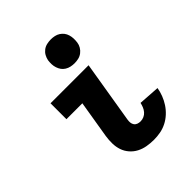

<svg xmlns="http://www.w3.org/2000/svg" viewBox="-212 -888 1024 1024"><g transform="rotate(-45 300.0 -376.0)"><path d="M354 8Q327 8 301.5 3.5Q276 -1 254 -12.5Q232 -24 215.5 -43Q199 -62 191 -85.5Q183 -109 182.5 -135.5Q182 -162 186 -188L221 -400H101V-520H388L330 -169Q328 -158 329 -147Q330 -136 336 -127.5Q342 -119 352 -115.5Q362 -112 373 -112Q386 -112 398.5 -117.5Q411 -123 420 -133.5Q429 -144 434 -156.5Q439 -169 442 -182L562 -174Q558 -150 549 -126.5Q540 -103 526 -81.5Q512 -60 492.5 -42Q473 -24 450 -12.5Q427 -1 402.5 3.5Q378 8 354 8ZM343 -580Q329 -580 315 -583Q301 -586 289 -593.5Q277 -601 269.5 -611.5Q262 -622 257.5 -635.5Q253 -649 252.5 -663Q252 -677 254 -692Q257 -707 264.5 -720.5Q272 -734 284.5 -743.5Q297 -753 312.5 -756.5Q328 -760 343 -760Q357 -760 371 -757Q385 -754 396.5 -746.5Q408 -739 416 -728.5Q424 -718 428 -704.5Q432 -691 432.5 -677Q433 -663 431 -648Q429 -633 421 -619.5Q413 -606 400.5 -596.5Q388 -587 373 -583.5Q358 -580 343 -580Z"/></g></svg>

Font: Iosevka Heavy Extended
Style: Italic
Weight: 900
Width: 7
Italic angle: -9°
Monospace: yes
Designer: Belleve Invis
Foundry: Belleve Invis
Version: Version 32.5.0; ttfautohint (v1.8.4)